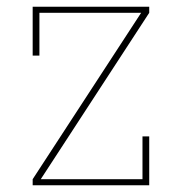

<svg xmlns="http://www.w3.org/2000/svg" viewBox="-20 -550 540 570"><path d="M77 0V-18L399 -512H97V-385H77V-530H423V-512L101 -18H403V-145H423V0Z"/></svg>

Font: Iosevka Slab Thin
Style: Regular
Weight: 100
Monospace: yes
Designer: Belleve Invis
Foundry: Belleve Invis
Version: Version 11.1.0; ttfautohint (v1.8.3)